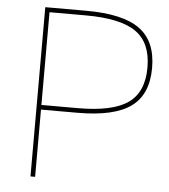

<svg xmlns="http://www.w3.org/2000/svg" viewBox="-52 -777 728 825"><g transform="rotate(5 311.5 -365.0)"><path d="M110 0V-730H287Q445 -730 517.5 -677.5Q590 -625 590 -510Q590 -395 517.5 -342.5Q445 -290 287 -290H120V-310H287Q437 -310 503.5 -357Q570 -404 570 -510Q570 -616 503.5 -663Q437 -710 287 -710H130V0Z"/></g></svg>

Font: M PLUS 1 Thin
Style: Regular
Weight: 100
Designer: Coji Morishita
Foundry: UNDERFOREST DESIGN
Version: Version 1.001